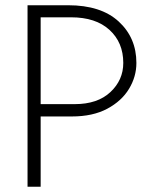

<svg xmlns="http://www.w3.org/2000/svg" viewBox="-20 -715 590 732"><path d="M265 -318Q352 -318 401 -364Q450 -410 450 -475Q450 -553 397.5 -601Q345 -649 251 -649H135V-318ZM135 -3H85V-695H240Q365 -695 432.5 -633Q500 -571 500 -475Q500 -423 472 -376.5Q444 -330 389 -300.5Q334 -271 254 -271H135Z"/></svg>

Font: LXGW 975 Gothic SC 200W
Style: Regular
Weight: 200
Version: Version 2.01;February 25, 2021